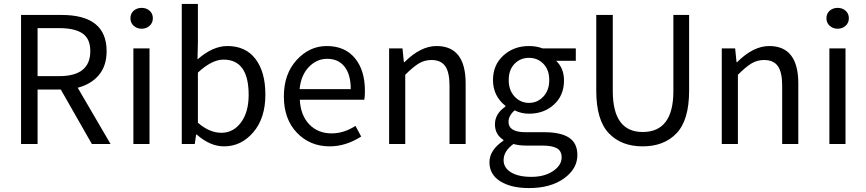

<svg xmlns="http://www.w3.org/2000/svg" viewBox="-20 -732 4400 976"><path d="M87 0V-656H293Q522 -656 522 -472Q522 -398 483 -351Q444 -304 375 -286L542 0H447L289 -277H171V0ZM171 -345H281Q439 -345 439 -472Q439 -535 399.5 -562Q360 -589 281 -589H171Z M643 -639Q643 -663 659.5 -677.5Q676 -692 700 -692Q724 -692 740.5 -677.5Q757 -663 757 -639Q757 -616 740.5 -601Q724 -586 700 -586Q676 -586 659.5 -601Q643 -616 643 -639ZM658 0V-486H740V0Z M904 0V-712H986V-518L984 -430Q1061 -498 1136 -498Q1229 -498 1279 -432Q1329 -366 1329 -251Q1329 -131 1267.5 -59.5Q1206 12 1119 12Q1048 12 980 -48H977L970 0ZM986 -108Q1045 -57 1105 -57Q1166 -57 1205 -109.5Q1244 -162 1244 -250Q1244 -429 1116 -429Q1057 -429 986 -363Z M1423 -242Q1423 -356 1488 -427Q1553 -498 1641 -498Q1733 -498 1784 -436.5Q1835 -375 1835 -270Q1835 -243 1832 -225H1504Q1508 -146 1552 -100Q1596 -54 1666 -54Q1728 -54 1787 -92L1816 -38Q1738 12 1656 12Q1556 12 1489.5 -57Q1423 -126 1423 -242ZM1503 -279H1763Q1763 -353 1731.5 -393Q1700 -433 1643 -433Q1590 -433 1550 -391.5Q1510 -350 1503 -279Z M1958 0V-486H2026L2033 -416H2036Q2118 -498 2199 -498Q2347 -498 2347 -308V0H2265V-297Q2265 -365 2243 -396Q2221 -427 2173 -427Q2138 -427 2109 -409.5Q2080 -392 2040 -352V0Z M2539 -17V-21Q2496 -48 2496 -100Q2496 -154 2549 -190V-194Q2486 -245 2486 -325Q2486 -402 2539 -450Q2592 -498 2669 -498Q2707 -498 2738 -486H2907V-423H2807Q2847 -385 2847 -323Q2847 -247 2796 -200.5Q2745 -154 2669 -154Q2630 -154 2596 -171Q2565 -144 2565 -113Q2565 -60 2651 -60H2745Q2831 -60 2873 -32Q2915 -4 2915 56Q2915 126 2847 175Q2779 224 2669 224Q2578 224 2523 189.5Q2468 155 2468 93Q2468 31 2539 -17ZM2540 82Q2540 121 2577.5 144Q2615 167 2681 167Q2748 167 2791.5 137.5Q2835 108 2835 68Q2835 35 2810.5 21.5Q2786 8 2737 8H2653Q2618 8 2590 0Q2540 36 2540 82ZM2595.5 -407.5Q2566 -377 2566 -325Q2566 -273 2596 -241Q2626 -209 2669 -209Q2712 -209 2742 -241Q2772 -273 2772 -325Q2772 -377 2742.5 -407.5Q2713 -438 2669 -438Q2625 -438 2595.5 -407.5Z M3011 -271V-656H3095V-269Q3095 -61 3247 -61Q3403 -61 3403 -269V-656H3483V-271Q3483 -122 3419.5 -55Q3356 12 3247 12Q3138 12 3074.5 -55Q3011 -122 3011 -271Z M3649 0V-486H3717L3724 -416H3727Q3809 -498 3890 -498Q4038 -498 4038 -308V0H3956V-297Q3956 -365 3934 -396Q3912 -427 3864 -427Q3829 -427 3800 -409.5Q3771 -392 3731 -352V0Z M4181 -639Q4181 -663 4197.5 -677.5Q4214 -692 4238 -692Q4262 -692 4278.5 -677.5Q4295 -663 4295 -639Q4295 -616 4278.5 -601Q4262 -586 4238 -586Q4214 -586 4197.5 -601Q4181 -616 4181 -639ZM4196 0V-486H4278V0Z"/></svg>

Font: RibengUni
Style: Regular
Weight: 400
Designer: (1) Dr. Andrew Glass (Program Manager at Microsoft Corporation)
(2) Bivuti Chakma (Suz Moriz)
(3) Paul D. Hunt (Adobe Co
Foundry: Bivuti Chakma and Jyoti Chakma
Version: Version 1.2020